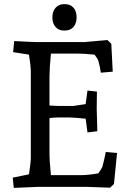

<svg xmlns="http://www.w3.org/2000/svg" viewBox="-20 -910 628 935"><path d="M44 -656 49 -710Q145 -705 165 -705H389L503 -715L522 -697L529 -561L471 -556Q468 -580 460 -610Q459 -620 440 -644Q385 -649 359 -649H228Q221 -576 221 -538V-396Q255 -394 264 -394H337L397 -403L406 -469L452 -464Q451 -400 451 -380L454 -271L406 -265L397 -332Q337 -338 317 -338H264Q246 -338 221 -335V-167Q221 -124 228 -57H372Q410 -57 459 -66Q478 -92 480 -103Q481 -107 487.5 -134Q494 -161 495 -170L550 -165L535 -14L516 4Q422 0 402 0H165L47 5L42 -45L121 -61Q130 -119 130 -137V-568Q130 -586 121 -644ZM353 -825Q353 -796 337.5 -778.5Q322 -761 294 -761Q266 -761 250.5 -778.5Q235 -796 235 -825Q235 -854 250.5 -872Q266 -890 294 -890Q322 -890 337.5 -873Q353 -856 353 -825Z"/></svg>

Font: Andada
Style: Regular
Weight: 400
Designer: Carolina Giovagnoli
Foundry: Carolina Giovagnoli
Version: Version 1.003